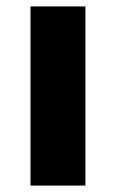

<svg xmlns="http://www.w3.org/2000/svg" viewBox="-20 -578 361 598"><path d="M246 -558V0H75V-558Z"/></svg>

Font: MSTAGE
Style: Bold
Weight: 700
Designer: Ninad Kale (Devanagari), Jonny Pinhorn (Latin)
Foundry: Indian Type Foundry
Version: 4.004